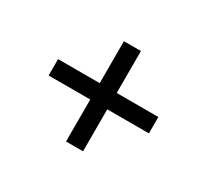

<svg xmlns="http://www.w3.org/2000/svg" viewBox="-102 -672 839 778"><g transform="rotate(30 317.5 -282.5)"><path d="M277.8 -47.4V-516.6H357.4V-47.4ZM83 -243.7V-320.3H552.2V-243.7Z"/></g></svg>

Font: Inter 28pt
Style: Regular
Weight: 400
Designer: Rasmus Andersson
Foundry: rsms
Version: Version 4.001;git-66647c0bb